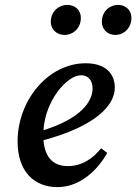

<svg xmlns="http://www.w3.org/2000/svg" viewBox="-20 -752 558 786"><path d="M312 -444C339 -444 359 -425 359 -390C359 -335 309 -266 158 -219C165 -340 254 -444 312 -444ZM215 14C306 14 378 -53 419 -126L394 -145C365 -108 319 -72 258 -72C201 -72 164 -104 158 -178C369 -235 450 -319 450 -393C450 -455 407 -493 331 -493C176 -493 52 -340 52 -173C52 -51 119 14 215 14ZM244 -609C279 -609 311 -636 311 -679C311 -711 287 -732 255 -732C222 -732 188 -706 188 -663C188 -629 215 -609 244 -609ZM452 -609C486 -609 518 -636 518 -679C518 -711 494 -732 463 -732C430 -732 397 -706 397 -663C397 -629 423 -609 452 -609Z"/></svg>

Font: Source Serif Pro Semibold
Style: Italic
Weight: 600
Italic angle: -12°
Designer: Frank Grießhammer
Foundry: Adobe Systems Incorporated
Version: Version 3.001;hotconv 1.0.111;makeotfexe 2.5.65597